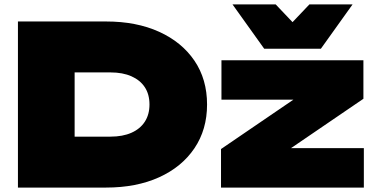

<svg xmlns="http://www.w3.org/2000/svg" viewBox="-20 -847 1702 867"><path d="M1429 -627H1173L1030 -827H1225L1301 -747L1377 -827H1572ZM459 -750Q596 -750 698.5 -703.5Q801 -657 858 -573Q915 -489 915 -375Q915 -262 858 -177.5Q801 -93 698.5 -46.5Q596 0 459 0H61V-750ZM978 0V-174L1305 -397H980V-575H1621V-401L1294 -178H1623V0ZM317 -230H479Q534 -230 573.5 -247.5Q613 -265 634 -297.5Q655 -330 655 -375Q655 -421 634 -453Q613 -485 573.5 -502.5Q534 -520 479 -520H317Z"/></svg>

Font: Bounded
Style: Regular
Weight: 900
Designer: Vlad Churkin
Version: Version 1.0